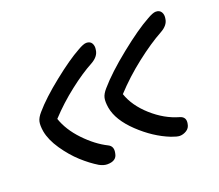

<svg xmlns="http://www.w3.org/2000/svg" viewBox="-85 -596 789 693"><g transform="rotate(-20 309.0 -249.0)"><path d="M500 -26.9Q489.7 -26.9 467.8 -35.2Q407.7 -59.1 354.2 -109.9Q300.8 -160.6 292 -210.9Q288.1 -234.9 291.3 -249Q294.4 -263.2 309.1 -279.8Q348.6 -325.7 419.7 -382.6Q490.7 -439.5 537.1 -464.8Q559.6 -478 570.8 -478Q585.4 -478 591.8 -467.5Q598.1 -457 595.2 -441.9Q592.3 -418 563 -401.9Q516.6 -376.5 460.4 -332.8Q404.3 -289.1 357.9 -238.8Q374.5 -189.9 421.4 -147.9Q468.3 -106 522 -90.8Q546.4 -84 541 -58.1Q538.6 -42.5 525.9 -34.7Q513.2 -26.9 500 -26.9ZM219.2 -20Q205.1 -20 189 -28.8Q159.7 -46.4 129.9 -73.5Q100.1 -100.6 74.2 -138.4Q48.3 -176.3 42 -210.9Q38.1 -234.9 41.3 -249Q44.4 -263.2 59.1 -279.8Q94.2 -320.8 157.7 -371.3Q221.2 -421.9 263.2 -444.8Q285.6 -458 296.9 -458Q311.5 -458 317.6 -447.5Q323.7 -437 320.8 -421.9Q317.9 -397.9 289.1 -381.8Q248 -359.9 197.8 -320.8Q147.5 -281.7 105 -235.8Q120.6 -189.5 161.1 -147Q201.7 -104.5 245.1 -83Q265.1 -73.2 258.8 -46.9Q254.4 -20 219.2 -20Z"/></g></svg>

Font: Shantell Sans Irregular
Style: Italic
Weight: 300
Italic angle: -11.31°
Designer: Stephen Nixon, Anya Danilova, Shantell Martin
Foundry: Arrow Type
Version: Version 1.006;[9816181b4]